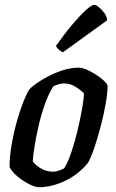

<svg xmlns="http://www.w3.org/2000/svg" viewBox="-20 -783 486 803"><path d="M143 0Q128 0 103.5 -12Q79 -24 55 -43.5Q31 -63 20 -84Q20 -128 28.5 -177.5Q37 -227 50 -273.5Q63 -320 77 -355.5Q91 -391 102 -408Q111 -419 133 -434.5Q155 -450 184 -465Q213 -480 245.5 -490Q278 -500 308 -500Q323 -500 342 -492Q361 -484 380.5 -471.5Q400 -459 413.5 -446.5Q427 -434 430 -425Q430 -394 422 -349Q414 -304 401.5 -256Q389 -208 375 -166.5Q361 -125 348 -102Q308 -53 252 -26.5Q196 0 143 0ZM202 -65Q212 -65 223 -68.5Q234 -72 247 -78Q258 -92 269.5 -122Q281 -152 292 -190.5Q303 -229 311.5 -268.5Q320 -308 325.5 -341Q331 -374 331 -393Q313 -410 292.5 -422Q272 -434 248 -434Q237 -434 226.5 -431Q216 -428 203 -422Q182 -389 166.5 -344Q151 -299 140.5 -252.5Q130 -206 124 -167.5Q118 -129 117 -109Q126 -94 149.5 -79.5Q173 -65 202 -65ZM244 -565Q235 -567 225.5 -576Q216 -585 214 -591Q250 -642 282.5 -680.5Q315 -719 339.5 -741Q364 -763 374 -763Q381 -763 393.5 -753Q406 -743 416.5 -728.5Q427 -714 428 -698Z"/></svg>

Font: Texturina 72pt 72pt SemiBold
Style: Italic
Weight: 600
Italic angle: -11°
Designer: Guillermo Torres Carreño
Foundry: Omnibus-Type
Version: Version 1.002; ttfautohint (v1.8.3)